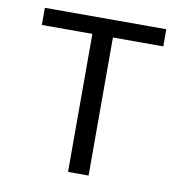

<svg xmlns="http://www.w3.org/2000/svg" viewBox="-75 -727 765 798"><g transform="rotate(10 307.0 -327.5)"><path d="M264 -615H350.7V0H264ZM50.7 -582.6V-655H563.3V-582.6Z"/></g></svg>

Font: Intel One Mono Light
Style: Regular
Weight: 300
Monospace: yes
Designer: Fred Shallcrass
Foundry: Frere-Jones Type LLC
Version: Version 1.004